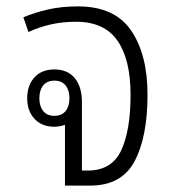

<svg xmlns="http://www.w3.org/2000/svg" viewBox="-20 -580 531 600"><path d="M183 0V-190Q168 -184 149 -184Q111 -184 88 -208.5Q65 -233 65 -273Q65 -313 87.5 -338Q110 -363 150 -363Q191 -363 213.5 -336Q236 -309 236 -261V-47H254Q329 -47 358.5 -109.5Q388 -172 388 -284Q388 -394 347 -453Q306 -512 218 -512Q175 -512 138 -503.5Q101 -495 69 -480L53 -526Q89 -541 130.5 -550.5Q172 -560 224 -560Q338 -560 389.5 -485Q441 -410 441 -284Q441 -152 400.5 -76Q360 0 262 0ZM150 -218Q173 -218 185 -233Q197 -248 197 -273Q197 -298 185 -313Q173 -328 150 -328Q127 -328 115 -313Q103 -298 103 -273Q103 -248 115 -233Q127 -218 150 -218Z"/></svg>

Font: Noto Sans Thai Looped SemiCondensed Light
Style: Regular
Weight: 300
Width: 4
Designer: Sasikarn Vongin, Ben Mitchell
Foundry: The Fontpad Ltd
Version: Version 1.001; ttfautohint (v1.8.4.7-5d5b)